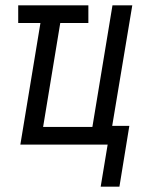

<svg xmlns="http://www.w3.org/2000/svg" viewBox="-20 -540 540 717"><path d="M356 157 382 0H56L131 -454H48V-520H310V-454H205L141 -66H325L400 -520H474L399 -70H463L426 157Z"/></svg>

Font: Iosevka Term Curly Oblique
Style: Regular
Weight: 400
Italic angle: -9°
Designer: Belleve Invis
Foundry: Belleve Invis
Version: Version 32.3.0